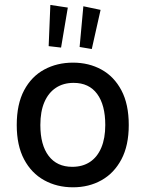

<svg xmlns="http://www.w3.org/2000/svg" viewBox="-20 -764 604 797"><path d="M49.5 0ZM280 -71.5Q323 -71.5 353.5 -91.8Q384 -112 400.5 -151Q417 -190 417 -245Q417 -328.5 383.2 -374.2Q349.5 -420 285.5 -420Q243 -420 212 -399.5Q181 -379 164.2 -340Q147.5 -301 147.5 -245Q147.5 -162 182 -116.8Q216.5 -71.5 280 -71.5ZM283 13.5Q216.5 13.5 163.5 -15.8Q110.5 -45 80 -102.5Q49.5 -160 49.5 -245Q49.5 -331.5 80 -389Q110.5 -446.5 163.5 -475.2Q216.5 -504 283 -504Q349 -504 401.2 -475.2Q453.5 -446.5 484 -389Q514.5 -331.5 514.5 -245Q514.5 -160 484 -102.5Q453.5 -45 401.2 -15.8Q349 13.5 283 13.5ZM233.5 -566.5 182 -572.5 189 -743.5 261.5 -732.5ZM361 -560.5 310.5 -569 326 -738 397.5 -723Z"/></svg>

Font: Betinya Sans Medium
Style: Regular
Weight: 500
Designer: Jonathan Pinhorn
Version: Version 2.001;December 9, 2019;FontCreator 12.0.0.2547 64-bi